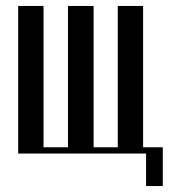

<svg xmlns="http://www.w3.org/2000/svg" viewBox="-20 -515 566 644"><path d="M41 -495H126V-21H208V-495H294V-21H375V-495H460V0H41ZM446 -21H526V109H470V0H446Z"/></svg>

Font: Moniqa SemBd Heading
Style: Regular
Weight: 600
Designer: Rajesh Rajput
Foundry: Rajesh Rajput
Version: Version 1.000